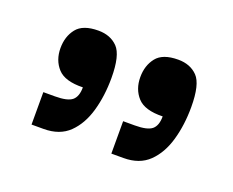

<svg xmlns="http://www.w3.org/2000/svg" viewBox="-52 -642 452 373"><g transform="rotate(20 174.0 -455.0)"><path d="M38 -347V-414H62Q88 -414 97.5 -422Q107 -430 107 -449Q70 -448 55 -464.5Q40 -481 40 -506Q40 -530 53 -546.5Q66 -563 98 -563Q123 -563 138 -547.5Q153 -532 153 -485Q153 -448 144 -416.5Q135 -385 115.5 -366Q96 -347 63 -347ZM203 -347V-414H227Q253 -414 262.5 -422Q272 -430 272 -449Q235 -448 220 -464.5Q205 -481 205 -506Q205 -530 218 -546.5Q231 -563 263 -563Q288 -563 303 -547.5Q318 -532 318 -485Q318 -448 309 -416.5Q300 -385 280.5 -366Q261 -347 228 -347Z"/></g></svg>

Font: Darker Grotesque
Style: Bold
Weight: 700
Designer: Gabriel Lam
Foundry: TypeRant
Version: Version 1.000;gftools[0.9.28]